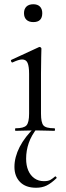

<svg xmlns="http://www.w3.org/2000/svg" viewBox="-20 -616 313 904"><path d="M53 0Q51 0 51 -6Q51 -12 53 -12Q92 -12 104.5 -25.5Q117 -39 117 -81V-268Q117 -303 110 -319.5Q103 -336 84 -336Q76 -336 65 -332.5Q54 -329 39 -322Q35 -321 32.5 -326.5Q30 -332 33 -334L163 -394Q166 -395 167 -395Q169 -395 172 -392.5Q175 -390 175 -387Q175 -379 174 -348Q173 -317 173 -269V-81Q173 -39 184.5 -25.5Q196 -12 236 -12Q239 -12 239 -6Q239 0 236 0Q218 0 194.5 -1Q171 -2 145 -2Q119 -2 95.5 -1Q72 0 53 0ZM137 -512Q116 -512 104.5 -523Q93 -534 93 -554Q93 -574 104.5 -585Q116 -596 137 -596Q157 -596 168 -585Q179 -574 179 -554Q179 -512 137 -512ZM150 268Q101 268 74.5 241Q48 214 48 170Q48 124 72.5 76Q97 28 146 -19L156 -14Q128 21 115.5 57Q103 93 103 131Q103 163 113 186.5Q123 210 142 223.5Q161 237 187 237Q207 237 218 230.5Q229 224 239 215Q241 213 244.5 217Q248 221 246 223Q221 247 199.5 257.5Q178 268 150 268Z"/></svg>

Font: Cormorant Light
Style: Regular
Weight: 400
Version: Version 4.000